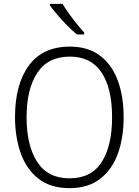

<svg xmlns="http://www.w3.org/2000/svg" viewBox="-20 -967 721 997"><path d="M622 -358Q622 -252 592 -169Q562 -86 499.5 -38Q437 10 341 10Q243 10 180.5 -38.5Q118 -87 88 -170.5Q58 -254 58 -359Q58 -529 130 -627Q202 -725 343 -725Q436 -725 498 -679Q560 -633 591 -550.5Q622 -468 622 -358ZM118 -358Q118 -212 173 -126.5Q228 -41 341 -41Q454 -41 508 -125.5Q562 -210 562 -358Q562 -509 507 -591Q452 -673 343 -673Q229 -673 173.5 -588.5Q118 -504 118 -358ZM305 -947Q318 -924 337.5 -897Q357 -870 378 -844Q399 -818 417 -798V-788H379Q356 -807 329 -834.5Q302 -862 278 -890Q254 -918 239 -939V-947Z"/></svg>

Font: Noto Sans Sinhala UI SemiCondensed Light
Style: Regular
Weight: 300
Width: 4
Designer: Jelle Bosma - Monotype Design Team
Foundry: Monotype Imaging Inc.
Version: Version 2.006; ttfautohint (v1.8.4.7-5d5b)